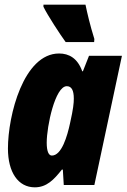

<svg xmlns="http://www.w3.org/2000/svg" viewBox="-20 -792 542 822"><path d="M261 -612H383L384 -625C365 -686 354 -734 346 -772H166V-763C184 -726 237 -645 261 -612ZM129 10C180 10 211 -23 245 -66H249L253 0H384L502 -553H361L335 -487H332C312 -543 275 -563 233 -563C81 -563 14 -298 14 -156C14 -54 58 10 129 10ZM202 -126C188 -126 180 -145 180 -181C180 -252 216 -423 266 -423C286 -423 296 -406 296 -370C296 -351 294 -327 280 -265C268 -209 244 -126 202 -126Z"/></svg>

Font: Noto Sans UI Condensed Black
Style: Italic
Weight: 900
Width: 3
Italic angle: -192°
Designer: Monotype Design Team
Foundry: Monotype Imaging Inc.
Version: Version 1.901